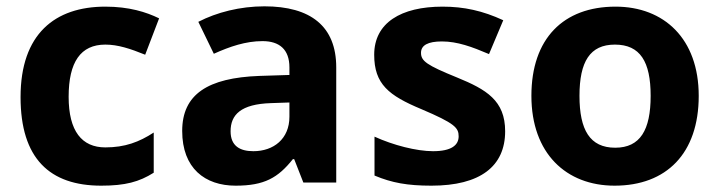

<svg xmlns="http://www.w3.org/2000/svg" viewBox="-20 -670 2274 607"><path d="M300 -83C376 -83 420 -95 466 -124V-251C420 -221 375 -204 313 -204C239 -204 197 -255 197 -364C197 -474 235 -529 313 -529C353 -529 392 -516 439 -497L483 -612C442 -632 388 -649 313 -649C154 -649 45 -563 45 -363C45 -169 137 -83 300 -83Z M816 -650C739 -650 665 -631 607 -601L656 -500C707 -523 757 -540 810 -540C863 -540 895 -514 895 -457V-433L800 -430C637 -424 556 -372 556 -256C556 -138 628 -83 725 -83C816 -83 859 -108 906 -167H910L939 -93H1043V-457C1043 -587 962 -650 816 -650ZM837 -344 895 -346V-301C895 -231 845 -192 781 -192C738 -192 709 -209 709 -255C709 -307 741 -341 837 -344Z M1577 -255C1577 -352 1518 -387 1425 -425C1329 -464 1311 -477 1311 -503C1311 -527 1333 -539 1377 -539C1426 -539 1472 -522 1526 -499L1571 -606C1506 -636 1447 -649 1379 -649C1248 -649 1163 -598 1163 -497C1163 -404 1209 -368 1312 -325C1418 -280 1430 -266 1430 -239C1430 -211 1407 -192 1349 -192C1297 -192 1223 -211 1164 -238V-115C1219 -92 1268 -83 1344 -83C1498 -83 1577 -144 1577 -255Z M2189 -367C2189 -548 2079 -649 1926 -649C1761 -649 1660 -548 1660 -367C1660 -185 1770 -83 1923 -83C2087 -83 2189 -185 2189 -367ZM1812 -367C1812 -475 1845 -529 1924 -529C2004 -529 2037 -475 2037 -367C2037 -259 2004 -203 1925 -203C1845 -203 1812 -259 1812 -367Z"/></svg>

Font: Noto Sans Kannada UI
Style: Bold
Weight: 700
Designer: Jelle Bosma - Monotype Design Team
Foundry: Monotype Imaging Inc.
Version: Version 2.005